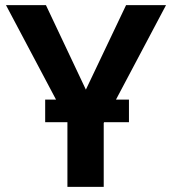

<svg xmlns="http://www.w3.org/2000/svg" viewBox="-20 -731 673 751"><path d="M315.9 -380.4 473.1 -710.9H629.4L433.6 -341.3H484.4V-252.9H387.2L385.7 -250V0H243.7V-252.9H156.7V-341.3H199.2L3.4 -710.9H159.7Z"/></svg>

Font: Roboto Web
Style: Bold
Weight: 700
Designer: Google
Version: Version 1.200310; 2013